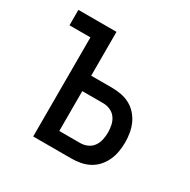

<svg xmlns="http://www.w3.org/2000/svg" viewBox="-124 -637 748 755"><g transform="rotate(30 250.0 -260.0)"><path d="M119 0V-450H24V-520H197V-321H292Q313 -321 334 -317Q355 -313 373.5 -303Q392 -293 406 -277Q420 -261 428.5 -242Q437 -223 440.5 -202Q444 -181 444 -161Q444 -140 440.5 -119Q437 -98 428.5 -79Q420 -60 406 -44Q392 -28 373.5 -18Q355 -8 334 -4Q313 0 292 0ZM197 -70H292Q309 -70 324.5 -77Q340 -84 349.5 -97.5Q359 -111 362.5 -127.5Q366 -144 366 -161Q366 -177 362.5 -193.5Q359 -210 349.5 -223.5Q340 -237 324.5 -244Q309 -251 292 -251H197Z"/></g></svg>

Font: Iosevka NFM
Style: Regular
Weight: 400
Monospace: yes
Designer: Belleve Invis
Foundry: Belleve Invis
Version: Version 29.0.4; ttfautohint (v1.8.4);Nerd Fonts 3.3.0